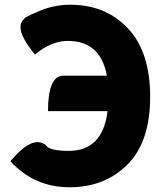

<svg xmlns="http://www.w3.org/2000/svg" viewBox="-20 -778 707 812"><path d="M24 -96Q117 -208 173 -165Q187 -140 271 -140Q414 -140 435 -308H183Q183 -458 248 -458H432Q405 -605 267 -605Q196 -605 128 -547Q34 -661 84 -699Q79 -703 143 -730Q207 -758 277 -758Q427 -758 521 -658Q615 -559 615 -368Q615 -178 519 -82Q423 14 274 14Q125 14 24 -96Z"/></svg>

Font: Swei Half Moon CJK SC
Style: Black
Weight: 900
Version: Version 2.071